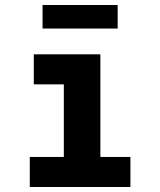

<svg xmlns="http://www.w3.org/2000/svg" viewBox="-20 -747 640 767"><path d="M99 0V-120H235V-410H115V-530H381V-120H501V0ZM450 -633H150V-727H450Z"/></svg>

Font: Iosevka Curly Slab HvEx
Style: Regular
Weight: 900
Width: 7
Monospace: yes
Designer: Belleve Invis
Foundry: Belleve Invis
Version: Version 11.1.0; ttfautohint (v1.8.3)